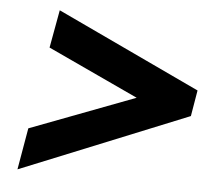

<svg xmlns="http://www.w3.org/2000/svg" viewBox="-43 -566 707 611"><g transform="rotate(5 310.5 -260.0)"><path d="M392 -262 57 -135 34 -2 569 -219 583 -302 124 -518 102 -397Z"/></g></svg>

Font: Jost SemiBold
Style: Italic
Weight: 600
Italic angle: -5°
Version: Version 3.710